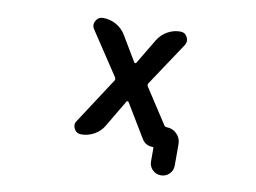

<svg xmlns="http://www.w3.org/2000/svg" viewBox="-72 -632 1143 856"><g transform="rotate(10 500.0 -204.0)"><path d="M650.4 65.4V4.9Q650.4 1 646.5 1Q613.3 1 596.7 -27.3L505.9 -177.7Q503.9 -180.7 501 -180.7Q498 -180.7 496.1 -177.7L423.8 -55.7Q408.2 -29.3 380.9 -14.2Q353.5 1 322.3 1Q300.8 1 291 -17.6Q286.1 -26.4 286.1 -35.2Q286.1 -44.9 293 -54.7L426.8 -259.8Q432.6 -267.6 426.8 -276.4L298.8 -469.7Q292 -479.5 292 -490.2Q292 -499 296.9 -507.8Q307.6 -527.3 329.1 -527.3Q361.3 -527.3 389.2 -511.7Q417 -496.1 433.6 -467.8L500 -356.4Q502 -353.5 504.9 -353.5Q507.8 -353.5 509.8 -356.4L578.1 -470.7Q594.7 -497.1 621.6 -512.2Q648.4 -527.3 678.7 -527.3Q700.2 -527.3 710 -508.8Q714.8 -500 714.8 -491.2Q714.8 -481.4 709 -471.7L579.1 -276.4Q573.2 -267.6 579.1 -259.8L680.7 -103.5Q684.6 -96.7 692.4 -96.7Q719.7 -96.7 738.8 -77.6Q757.8 -58.6 757.8 -31.2V65.4Q757.8 87.9 742.2 103.5Q726.6 119.1 704.1 119.1Q681.6 119.1 666 103.5Q650.4 87.9 650.4 65.4Z"/></g></svg>

Font: Rounded-X Mgen+ 1mn medium
Style: Regular
Weight: 500
Designer: [Source Han Sans]
Ryoko NISHIZUKA  (kana & ideographs); Paul D. Hunt (Latin, Greek & Cyrillic); Wenlong ZHANG  (bopomofo
Version: Version 1.059.20150602